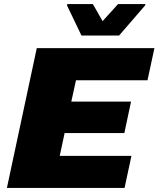

<svg xmlns="http://www.w3.org/2000/svg" viewBox="-20 -925 780 945"><path d="M14 0 161 -688H740L706 -530H354L331 -425H625L592 -270H298L274 -158H627L593 0ZM381 -750 310 -898 311 -905H437L485 -821L561 -905H696L694 -898L566 -750Z"/></svg>

Font: Saira Expanded ExtraBold
Style: Italic
Weight: 800
Width: 7
Italic angle: -12°
Designer: Hector Gatti with collaboration of the Omnibus-Type team
Foundry: Omnibus-Type
Version: Version 1.101